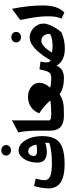

<svg xmlns="http://www.w3.org/2000/svg" viewBox="952 -1959 1020 2964"><g transform="rotate(-90 1462.0 -477.0)"><path d="M739.7 -228Q739.7 -239.7 739.5 -256.6Q739.3 -273.4 738.8 -289.6Q710.4 -277.8 673.1 -271Q635.7 -264.2 598.1 -264.2Q433.6 -264.2 433.6 -409.7Q433.6 -468.8 448.2 -521Q462.9 -573.2 488.8 -613.5Q514.6 -653.8 548.1 -676.8Q581.5 -699.7 619.6 -699.7Q683.1 -699.7 733.4 -651.6Q783.7 -603.5 813.2 -521Q842.8 -438.5 842.8 -334.5Q842.8 -208 799.6 -132.6Q756.3 -57.1 661.1 -23.4Q565.9 10.3 409.2 10.3Q220.2 10.3 127.9 -51.5Q35.6 -113.3 35.6 -239.3Q35.6 -336.4 71.8 -461.4L187.5 -435.5Q174.3 -391.6 168.5 -359.6Q162.6 -327.6 162.6 -299.8Q162.6 -239.3 223.4 -212.4Q284.2 -185.5 422.4 -185.5Q516.1 -185.5 598.6 -195.6Q681.2 -205.6 739.7 -228ZM711.9 -424.3Q699.7 -489.7 672.1 -520.8Q644.5 -551.8 605.5 -551.8Q577.1 -551.8 556.9 -526.1Q536.6 -500.5 536.6 -464.4Q536.6 -438.5 555.7 -426.8Q574.7 -415 617.7 -415Q670.9 -415 711.9 -424.3ZM543 -892.1Q543 -925.8 566.7 -946.3Q590.3 -966.8 623.5 -966.8Q657.2 -966.8 680.9 -946.3Q704.6 -925.8 704.6 -892.1Q704.6 -858.4 680.9 -838.1Q657.2 -817.9 623.5 -817.9Q590.3 -817.9 566.7 -838.1Q543 -858.4 543 -892.1Z M1085 -802.7V-219.7Q1099.1 -208 1118.2 -201.9Q1137.2 -195.8 1167 -195.8H1167.5V0H1167Q1088.9 0 1041.3 -18.6Q993.7 -37.1 968.8 -68.4Q943.8 -99.6 935.3 -138.4Q926.8 -177.2 926.8 -217.3V-401.4Q926.8 -483.9 920.4 -562Q914.1 -640.1 899.9 -703.6Z M1167.5 0Q1156.7 0 1151.4 -8.1Q1146 -16.1 1146 -38.6V-157.2Q1146 -179.7 1151.4 -187.7Q1156.7 -195.8 1167.5 -195.8Q1236.3 -195.8 1291 -199Q1345.7 -202.1 1393.6 -210Q1350.1 -259.8 1300.5 -302.7Q1251 -345.7 1195.3 -380.9Q1217.3 -440.9 1256.3 -479.2Q1295.4 -517.6 1345.2 -536.1Q1395 -554.7 1447.8 -554.7Q1506.3 -554.7 1555.9 -532.7Q1605.5 -510.7 1635.7 -470.9Q1666 -431.2 1666 -376.5Q1666 -335 1647 -295.2Q1627.9 -255.4 1592.3 -212.9Q1616.7 -204.6 1656.2 -200.2Q1695.8 -195.8 1740.2 -195.8H1740.7V0H1740.2Q1580.1 0 1491.7 -66.9Q1455.6 -46.4 1425.5 -33.2Q1395.5 -20 1361.6 -12.7Q1327.6 -5.4 1281.7 -2.7Q1235.8 0 1167.5 0Z M2369.1 -528.8Q2409.2 -528.8 2447 -512Q2484.9 -495.1 2514.9 -465.8Q2544.9 -436.5 2562.5 -398.2Q2580.1 -359.9 2580.1 -317.4Q2580.1 -275.9 2559.8 -223.9Q2539.6 -171.9 2508.1 -122.1Q2476.6 -72.3 2442.9 -37.1Q2387.2 -12.7 2324.7 0.5Q2262.2 13.7 2194.8 13.7Q2101.6 13.7 2035.6 -16.4Q1969.7 -46.4 1930.2 -112.8Q1903.3 -52.7 1855.2 -26.4Q1807.1 0 1740.7 0Q1730 0 1724.6 -8.1Q1719.2 -16.1 1719.2 -38.6V-157.2Q1719.2 -179.7 1724.6 -187.7Q1730 -195.8 1740.7 -195.8Q1781.7 -195.8 1805.2 -209.7Q1828.6 -223.6 1843.5 -262.7Q1858.4 -301.8 1873.5 -377.4L1993.7 -361.8Q1988.3 -336.4 1984.6 -310.8Q1981 -285.2 1981 -265.1Q1981 -241.7 1988.8 -226.1Q1996.6 -210.4 2012.7 -206.1Q2044.9 -261.7 2084.5 -318.6Q2124 -375.5 2169.7 -423.1Q2215.3 -470.7 2265.4 -499.8Q2315.4 -528.8 2369.1 -528.8ZM2315.4 -348.1Q2282.2 -348.1 2249.8 -325.7Q2217.3 -303.2 2187.7 -266.1Q2158.2 -229 2132.8 -184.6Q2157.2 -180.7 2184.1 -178Q2210.9 -175.3 2236.3 -175.3Q2292 -175.3 2338.4 -184.6Q2384.8 -193.8 2420.4 -214.8Q2423.8 -248.5 2411.6 -279.1Q2399.4 -309.6 2374.8 -328.9Q2350.1 -348.1 2315.4 -348.1ZM2289.6 -737.3Q2289.6 -771 2313.2 -791.5Q2336.9 -812 2370.1 -812Q2403.8 -812 2427.5 -791.5Q2451.2 -771 2451.2 -737.3Q2451.2 -703.6 2427.5 -683.3Q2403.8 -663.1 2370.1 -663.1Q2336.9 -663.1 2313.2 -683.3Q2289.6 -703.6 2289.6 -737.3Z M2807.6 -802.7Q2835 -670.4 2847.4 -549.8Q2859.9 -429.2 2859.9 -333Q2859.9 -215.8 2834.5 -131.8Q2809.1 -47.9 2749 7.3L2657.2 -38.6Q2674.8 -80.6 2683.6 -126.2Q2692.4 -171.9 2692.4 -238.3Q2692.4 -294.4 2687.5 -354.2Q2682.6 -414.1 2670.4 -490.7Q2658.2 -567.4 2635.7 -674.3Z"/></g></svg>

Font: Pinar-DS4-FD ExtraBold
Style: Regular
Weight: 800
Designer: Amin Abedi
Version: Version 3.000